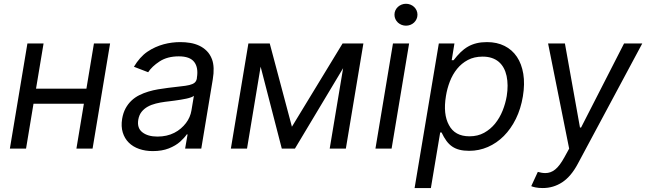

<svg xmlns="http://www.w3.org/2000/svg" viewBox="-20 -771 3352 996"><path d="M122.2 -545.5H206L166.9 -311.1H428.3L467.3 -545.5H551.1L460.2 0H376.4L415.1 -233H153.8L115.1 0H31.2Z M613.6 -154.8Q619 -186.1 631.6 -209.2Q644.2 -232.2 662.1 -249.1Q680 -266 702.4 -277.2Q724.8 -288.4 749.5 -295.8Q774.1 -303.3 800.4 -307.7Q826.7 -312.1 852.3 -315.3Q890.3 -320.3 917.3 -323Q944.2 -325.6 962.2 -329.9Q980.1 -334.2 989.5 -342Q998.9 -349.8 1001.4 -365.1V-367.9Q1009.9 -420.1 987.6 -449.4Q965.2 -478.7 907.7 -478.7Q848 -478.7 807.9 -452.4Q767.8 -426.1 748.6 -396.3L674.7 -424.7Q689.6 -449.6 706.9 -469.1Q724.1 -488.6 744.3 -502.5Q764.6 -516.3 786 -525.9Q807.5 -535.5 829.2 -541.4Q850.9 -547.2 872.5 -549.9Q894.2 -552.6 914.8 -552.6Q941.1 -552.6 966.3 -548.5Q991.5 -544.4 1013.5 -534.1Q1035.5 -523.8 1052.7 -506.6Q1070 -489.3 1079.9 -463.1Q1094.5 -422.9 1083.8 -359.4L1024.1 0H940.3L953.1 -73.9H948.9Q942.8 -65 934.3 -55.6Q925.8 -46.2 914.4 -35.9Q891.3 -15.3 855.8 -1.2Q820.3 12.8 772.7 12.8Q734 12.8 701.9 1.6Q669.7 -9.6 648.1 -31.1Q626.4 -52.6 616.8 -83.8Q607.2 -115.1 613.6 -154.8ZM718.4 -84.9Q746.8 -62.5 796.9 -62.5Q845.9 -62.5 884.2 -82Q903.1 -91.6 918.1 -104.6Q933.2 -117.5 944.6 -132.5Q956 -147.4 963.1 -163.9Q970.2 -180.4 973 -197.4L985.8 -274.1Q981.5 -269.9 971.2 -266.2Q960.9 -262.4 947.3 -259.4Q933.6 -256.4 918 -253.9Q902.3 -251.4 887.3 -249.3Q872.2 -247.2 858.8 -245.6Q845.5 -244 836.6 -242.9Q811.4 -239.7 788.2 -233.8Q764.9 -228 746.1 -217.5Q727.3 -207 714.5 -190.9Q701.7 -174.7 697.4 -150.6Q690 -106.9 718.4 -84.9Z M1268.5 -545.5H1379.3L1494.3 -113.6L1757.1 -545.5H1865.1L1774.1 0H1690.3L1759.9 -417.3L1509.9 0H1441.8L1332 -425.1L1261.4 0H1177.6Z M2018.5 -545.5H2102.3L2011.4 0H1927.6ZM2026.3 -694.6Q2026.3 -707 2031.1 -717.3Q2035.9 -727.6 2044.2 -735.3Q2052.6 -742.9 2063.4 -747.2Q2074.2 -751.4 2085.9 -751.4Q2098 -751.4 2108.8 -747.2Q2119.7 -742.9 2127.8 -735.3Q2136 -727.6 2140.8 -717.3Q2145.6 -707 2145.6 -694.6Q2145.6 -682.5 2140.8 -672.1Q2136 -661.6 2127.8 -653.9Q2119.7 -646.3 2108.8 -642Q2098 -637.8 2085.9 -637.8Q2074.2 -637.8 2063.4 -642Q2052.6 -646.3 2044.2 -653.9Q2035.9 -661.6 2031.1 -672.1Q2026.3 -682.5 2026.3 -694.6Z M2256.4 -545.5H2337.4L2323.2 -458.8H2333.1Q2351.2 -482.2 2369.1 -499.8Q2387.1 -517.4 2407.5 -529.1Q2427.9 -540.8 2452.1 -546.7Q2476.2 -552.6 2506.4 -552.6Q2557.9 -552.6 2597.3 -532.8Q2636.7 -513.1 2661.4 -476.4Q2686.1 -439.6 2694.6 -387.8Q2703.1 -335.9 2692.5 -271.3Q2681.8 -206.7 2656.1 -154.5Q2630.3 -102.3 2593.4 -65.3Q2556.5 -28.4 2510.7 -8.5Q2464.8 11.4 2414.1 11.4Q2385.7 11.4 2364.2 6Q2342.7 0.7 2326 -10.7Q2309.3 -22 2296 -40.1Q2282.7 -58.2 2270.6 -83.8H2263.5L2215.2 204.5H2130.7ZM2308.9 -122.2Q2339.5 -63.9 2415.5 -63.9Q2458.5 -63.9 2491.5 -82.2Q2524.5 -100.5 2548.5 -130.1Q2572.4 -159.8 2587.4 -197.3Q2602.3 -234.7 2608.7 -272.7Q2613.3 -301.5 2613.1 -327.4Q2612.9 -353.3 2608 -376.8Q2603 -399.9 2592.9 -418.5Q2582.7 -437.1 2567.3 -450.3Q2551.8 -463.4 2531.1 -470.3Q2510.3 -477.3 2483.7 -477.3Q2440 -477.3 2407.1 -459.9Q2374.3 -442.5 2351 -413.7Q2327.8 -384.9 2313.6 -348.2Q2299.4 -311.4 2293.3 -272.7Q2277.7 -179 2308.9 -122.2Z M2735.8 194.6 2769.9 120.7Q2780.5 123.6 2790.1 125.2Q2799.7 126.8 2808.9 126.8Q2822.8 126.8 2835.4 122.3Q2848 117.9 2860.1 108.1Q2872.2 98.4 2884.2 82.2Q2896.3 66.1 2909.1 42.6L2932.5 0L2823.2 -545.5H2910.5L2988.6 -109.4H2994.3L3217.3 -545.5H3311.8L2977.3 78.8Q2942.5 144.2 2896.7 174.4Q2850.9 204.5 2795.5 204.5Q2774.1 204.5 2758 201.2Q2741.8 197.8 2735.8 194.6Z"/></svg>

Font: Inter P
Style: Italic
Weight: 400
Italic angle: -9.40001°
Designer: Rasmus Andersson
Foundry: rsms
Version: Version 3.018;git-588b23468